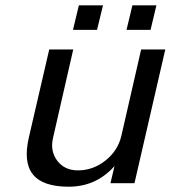

<svg xmlns="http://www.w3.org/2000/svg" viewBox="-20 -685 638 718"><path d="M271 -47.9H272Q328.1 -47.9 374.8 -85Q421.4 -122.1 434.1 -178.2L507.8 -500H598.1L482.9 0H393.1L408.2 -64Q339.8 13.2 236.8 13.2Q140.6 13.2 103.5 -32.2Q66.4 -77.6 87.9 -170.9L164.1 -500H253.9L178.2 -168.9Q167 -119.6 194.3 -83.7Q221.7 -47.9 271 -47.9ZM342.8 -573.2H252.9L274.9 -665H365.2ZM543 -573.2H453.1L475.1 -665H564.9Z"/></svg>

Font: Perun
Style: Italic
Weight: 400
Italic angle: -12°
Foundry: Stefan Peev, Context Ltd
Version: Version 001.000